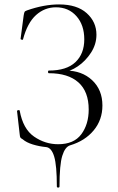

<svg xmlns="http://www.w3.org/2000/svg" viewBox="-20 -656 532 868"><path d="M189 9Q157 6 128 -3Q99 -12 83 -26Q74 -31 72 -34.5Q70 -38 69 -49L57 -154Q57 -157 62.5 -158Q68 -159 69 -156Q84 -73 134 -38.5Q184 -4 243 -4Q314 -4 347.5 -49Q381 -94 381 -161Q381 -242 334.5 -283.5Q288 -325 201 -325Q197 -325 197 -331Q197 -337 201 -337Q281 -337 321 -375Q361 -413 361 -478Q361 -543 325.5 -583Q290 -623 233 -623Q182 -623 143 -588Q104 -553 84 -478Q84 -476 80 -476Q78 -476 75.5 -477.5Q73 -479 73 -480L87 -586Q89 -598 91 -602Q93 -606 102 -609Q179 -636 247 -636Q328 -636 372 -596.5Q416 -557 416 -499Q416 -456 391.5 -418Q367 -380 331.5 -356Q296 -332 263 -329L277 -337Q350 -337 396.5 -293.5Q443 -250 443 -179Q443 -114 403.5 -66.5Q364 -19 297 1Q274 8 261.5 48.5Q249 89 249 187Q249 192 243 192Q237 192 237 187Q237 92 225 52Q213 12 189 9Z"/></svg>

Font: Cormorant SC Light
Style: Regular
Weight: 300
Designer: Christian Thalmann (Catharsis Fonts)
Foundry: Catharsis Fonts
Version: Version 4.000